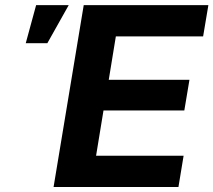

<svg xmlns="http://www.w3.org/2000/svg" viewBox="-20 -748 853 768"><path d="M194.3 0 314.9 -727.5H813.5L792.5 -602.5H443.4L415 -428.7H737.8L717.3 -306.2H394L364.3 -125H714.4L693.8 0ZM83 -575.2 124.5 -727.5H254.9L169.4 -575.2Z"/></svg>

Font: Inter 20pt
Style: Bold Italic
Weight: 700
Italic angle: -9.3988°
Version: Version 4.001;git-66647c0bb